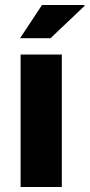

<svg xmlns="http://www.w3.org/2000/svg" viewBox="-20 -744 357 764"><path d="M60 -592H181L317 -721L315 -724H147ZM62 0H226V-527H62Z"/></svg>

Font: Archivo ExtraBold
Style: Regular
Weight: 800
Designer: Hector Gatti
Foundry: Omnibus-Type
Version: Version 2.001